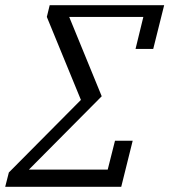

<svg xmlns="http://www.w3.org/2000/svg" viewBox="-35 -718 651 738"><path d="M-1 -55 276 -334 145 -653 156 -698H596L554 -530H486L516 -653H231L356 -348L76 -66H379L407 -177H475L431 0H-15Z"/></svg>

Font: IBM Plex Serif
Style: Italic
Weight: 400
Italic angle: -14°
Designer: Mike Abbink, Paul van der Laan, Pieter van Rosmalen
Foundry: Bold Monday
Version: Version 3.001